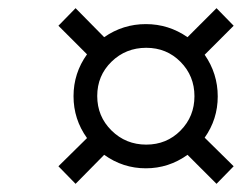

<svg xmlns="http://www.w3.org/2000/svg" viewBox="-20 -487 600 470"><path d="M337 -75C374.3 -75 408.3 -86 439 -108L510 -37L552 -80L481 -150C502.3 -180 513 -213.7 513 -251C513 -288.3 502.3 -322.3 481 -353L552 -424L510 -467L439 -396C408.3 -417.3 374.3 -428 337 -428C299.7 -428 265.7 -417.3 235 -396L165 -467L123 -424L193 -354C171 -323.3 160 -289.2 160 -251.5C160 -213.8 171 -179.7 193 -149L123 -80L165 -37L235 -108C265.7 -86 299.7 -75 337 -75ZM338 -133C304.7 -133 276.3 -144.5 253 -167.5C229.7 -190.5 218 -218.7 218 -252C218 -285.3 229.7 -313.3 253 -336C276.3 -358.7 304.7 -370 338 -370C371.3 -370 399.3 -358.5 422 -335.5C444.7 -312.5 456 -284.5 456 -251.5C456 -218.5 444.7 -190.5 422 -167.5C399.3 -144.5 371.3 -133 338 -133Z"/></svg>

Font: Titillium Web
Style: Light Italic
Weight: 300
Italic angle: -13°
Version: Version 1.001;PS 57.000;hotconv 1.0.70;makeotf.lib2.5.55311